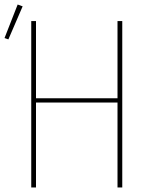

<svg xmlns="http://www.w3.org/2000/svg" viewBox="-39 -828 659 848"><path d="M99 0V-735H120V-394H480V-735H501V0H480V-375H120V0ZM-2 -654 -19 -660 39 -808 61 -800Z"/></svg>

Font: Zed Sans Thin Extended
Style: Regular
Weight: 100
Width: 7
Designer: Belleve Invis
Foundry: Belleve Invis
Version: Version 1.0.0; ttfautohint (v1.8.4)